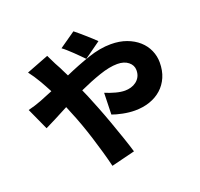

<svg xmlns="http://www.w3.org/2000/svg" viewBox="-146 -971 1248 1198"><g transform="rotate(-20 478.0 -372.0)"><path d="M477 -619Q465 -631 449.5 -647Q434 -663 417 -679Q400 -695 384 -709.5Q368 -724 354 -734L460 -808Q473 -798 490 -783.5Q507 -769 524 -754Q541 -739 557.5 -724Q574 -709 586 -697ZM254 -720Q257 -713 262.5 -702.5Q268 -692 273.5 -680Q279 -668 284.5 -657.5Q290 -647 294 -640Q305 -621 314 -601Q323 -581 334 -561Q420 -599 499.5 -626Q579 -653 651 -653Q709 -653 755 -636Q801 -619 833.5 -590Q866 -561 883 -522.5Q900 -484 900 -442Q900 -387 881.5 -344.5Q863 -302 830 -272.5Q797 -243 752 -227.5Q707 -212 653 -212Q615 -212 573 -220.5Q531 -229 505 -239L509 -382Q543 -368 576.5 -359Q610 -350 637 -350Q657 -350 676.5 -355.5Q696 -361 712 -373Q728 -385 737.5 -403Q747 -421 747 -446Q747 -479 719.5 -501Q692 -523 647 -523Q595 -523 526.5 -499.5Q458 -476 386 -443L407 -395Q422 -359 443.5 -304.5Q465 -250 486.5 -190Q508 -130 527.5 -73Q547 -16 559 25L402 64Q391 18 376 -34.5Q361 -87 344.5 -139.5Q328 -192 310 -242Q292 -292 275 -332L256 -379Q207 -353 166 -332Q125 -311 96 -297L30 -442Q75 -453 118 -469.5Q161 -486 203 -504Q181 -546 158 -585.5Q135 -625 106 -663Z"/></g></svg>

Font: Kinto Sans Black
Style: Regular
Weight: 900
Designer: Authors: Ryoko NISHIZUKA  (kana & ideographs); Paul D. Hunt (Latin, Greek & Cyrillic); Wenlong ZHANG  (bopomofo); Sandol
Foundry: Adobe Systems Incorporated, ookami Inc.
Version: Version 0.001